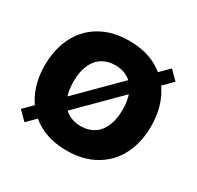

<svg xmlns="http://www.w3.org/2000/svg" viewBox="-124 -680 852 831"><g transform="rotate(30 302.0 -264.0)"><path d="M39.1 -48.2 517.7 -526.9 559.7 -484.7 81.2 -6.1ZM34.2 -264.1Q34.2 -344.4 65.4 -406.6Q96.6 -468.8 156.6 -503.6Q216.6 -538.4 299.6 -538.4V-416.6Q261.9 -416.6 234.1 -399Q206.2 -381.4 191.5 -347Q176.7 -312.6 176.9 -264.1Q177.1 -216.3 191.8 -182.2Q206.5 -148 234.1 -130.4Q261.7 -112.7 299.6 -112.7V9.2Q216.6 9.2 156.6 -25.7Q96.6 -60.5 65.4 -122.4Q34.2 -184.3 34.2 -264.1ZM422.4 -264.1Q422.6 -312.6 407.8 -347Q393 -381.4 365.1 -399Q337.3 -416.6 299.6 -416.6V-538.4Q382.6 -538.4 442.6 -503.6Q502.6 -468.8 533.8 -406.6Q565 -344.4 565 -264.1Q565 -184.3 533.8 -122.4Q502.6 -60.5 442.6 -25.7Q382.6 9.2 299.6 9.2V-112.7Q337.5 -112.7 365.1 -130.4Q392.7 -148 407.4 -182.2Q422.2 -216.3 422.4 -264.1Z"/></g></svg>

Font: Wand UI Pro
Style: Regular
Weight: 400
Designer: Andreas Faust
Version: Version 1.003;FEAKit 1.0